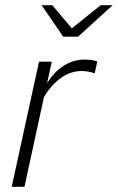

<svg xmlns="http://www.w3.org/2000/svg" viewBox="-20 -718 453 738"><path d="M25 0 130 -481H179L161 -398Q188 -442 225 -465.5Q262 -489 305 -489Q335 -489 354 -482L344 -436Q331 -441 318 -443Q305 -445 293 -445Q252 -445 215 -419Q178 -393 149 -345L74 0ZM223 -577 140 -698H181L256 -609L367 -698H413L280 -577Z"/></svg>

Font: Red Hat Text
Style: Italic
Weight: 300
Italic angle: -12°
Designer: Pentagram, MCKL
Foundry: Pentagram, MCKL
Version: Version 1.023